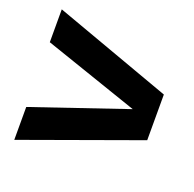

<svg xmlns="http://www.w3.org/2000/svg" viewBox="-102 -699 765 758"><g transform="rotate(20 280.0 -320.0)"><path d="M33.2 -456.1V-594.2L526.9 -416V-224.1L33.2 -45.9V-184.1L431.2 -319.8Z"/></g></svg>

Font: TASA Explorer
Style: Bold
Weight: 700
Designer: Weizhong Zhang
Foundry: Local Remote
Version: Version 1.000;Glyphs 3.1.2 (3151)